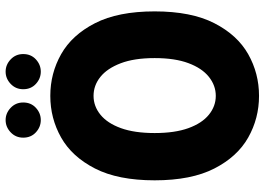

<svg xmlns="http://www.w3.org/2000/svg" viewBox="-146 -760 919 666"><g transform="rotate(-90 313.0 -427.5)"><path d="M20 -350Q20 -477 61 -557Q102 -637 168.5 -674.5Q235 -712 313 -712Q391 -712 457.5 -674.5Q524 -637 565 -557Q606 -477 606 -350Q606 -223 565 -143Q524 -63 457.5 -25.5Q391 12 313 12Q235 12 168.5 -25.5Q102 -63 61 -143Q20 -223 20 -350ZM184 -350Q184 -280 201 -233Q218 -186 247.5 -162Q277 -138 313 -138Q349 -138 379 -162Q409 -186 426.5 -233Q444 -280 444 -350Q444 -421 426 -468Q408 -515 378.5 -538.5Q349 -562 313 -562Q277 -562 247.5 -538Q218 -514 201 -467Q184 -420 184 -350ZM229 -745Q205 -745 186.5 -762Q168 -779 168 -806Q168 -832 186.5 -849.5Q205 -867 229 -867Q253 -867 271.5 -849.5Q290 -832 290 -806Q290 -779 271.5 -762Q253 -745 229 -745ZM397 -745Q373 -745 354.5 -762Q336 -779 336 -806Q336 -832 354.5 -849.5Q373 -867 397 -867Q421 -867 439.5 -849.5Q458 -832 458 -806Q458 -779 439.5 -762Q421 -745 397 -745Z"/></g></svg>

Font: Phudu Light
Style: Bold
Weight: 700
Version: Version 1.005;gftools[0.9.23]